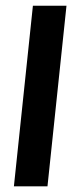

<svg xmlns="http://www.w3.org/2000/svg" viewBox="-20 -661 284 681"><path d="M96.7 -640.6H215.8L148.4 0H29.3Z"/></svg>

Font: Puritan
Style: BoldItalic
Weight: 700
Version: 2.1